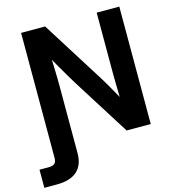

<svg xmlns="http://www.w3.org/2000/svg" viewBox="-180 -836 1035 1149"><g transform="rotate(-15 337.5 -262.0)"><path d="M-48.3 204.1V91.8Q-40 91.8 -22.9 91.8Q-5.9 91.8 8.3 91.8Q34.7 91.8 45.9 81.1Q57.1 70.3 57.1 46.9V-59.1H197.3V54.2Q197.3 128.4 154.8 166.3Q112.3 204.1 28.3 204.1Q4.4 204.1 -15.6 204.1Q-35.6 204.1 -48.3 204.1ZM57.1 0V-727.5H206.1L450.7 -338.4Q461.4 -321.8 477.5 -293.7Q493.7 -265.6 512 -233.2Q530.3 -200.7 546.9 -170.9L531.2 -135.7Q529.3 -167.5 528.1 -209.2Q526.9 -251 526.1 -289.6Q525.4 -328.1 525.4 -349.1V-727.5H665.5V0H516.1L294.9 -351.1Q282.7 -371.1 262.7 -404.3Q242.7 -437.5 218.3 -480.5Q193.8 -523.4 166.5 -571.8L190.4 -589.8Q193.4 -535.6 194.8 -488.8Q196.3 -441.9 196.8 -406.7Q197.3 -371.6 197.3 -351.6V0Z"/></g></svg>

Font: Inter Cardless Display
Style: Bold
Weight: 700
Designer: Rasmus Andersson
Foundry: rsms
Version: Version 4.001;git-9221beed3